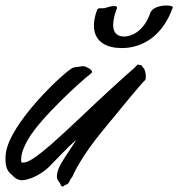

<svg xmlns="http://www.w3.org/2000/svg" viewBox="-83 -647 649 699"><path d="M248 -379C251 -381 252 -383 252 -386C252 -389 248 -394 241 -398C235 -401 228 -406 219 -406C216 -406 213 -406 210 -405C199 -402 195 -405 182 -400C155 -389 -49 -200 -62 -87C-63 -79 -63 -72 -63 -66C-63 -33 -52 -20 -39 -10C-31 0 -21 6 -12 8C-10 9 -7 9 -4 9C24 9 67 -12 95 -39C118 -62 160 -108 195 -138L165 -92C151 -71 127 -37 125 -13C125 -10 124 -8 124 -6C124 11 134 14 137 24C139 30 142 32 145 32C147 32 150 30 152 28C157 23 162 29 170 13C178 -4 177 4 182 -7C187 -18 212 -75 288 -168C357 -252 436 -349 445 -355C447 -357 448 -362 448 -368C448 -380 444 -395 440 -399C433 -404 436 -410 428 -410C424 -410 421 -412 419 -412C418 -412 416 -411 414 -408C409 -400 377 -378 218 -227C90 -106 31 -55 1 -55C-1 -55 -3 -55 -5 -56C-6 -59 -6 -62 -6 -66C-6 -85 1 -108 19 -139C65 -220 218 -355 228 -363ZM271 -612C262 -589 259 -570 259 -554C259 -493 307 -472 361 -472C431 -472 507 -512 545 -617C545 -617 546 -620 546 -621C546 -625 534 -627 522 -627C502 -627 473 -620 465 -602C440 -528 390 -514 370 -514C346 -514 329 -525 329 -556C329 -571 333 -592 343 -618C343 -618 343 -619 343 -620C343 -623 339 -625 332 -625C324 -625 312 -622 303 -619C299 -617 295 -617 291 -617C288 -617 285 -617 282 -617C277 -617 273 -616 271 -612Z"/></svg>

Font: Oregano
Style: Italic
Weight: 400
Italic angle: -12°
Designer: Astigmatic (AOETI)
Foundry: Astigmatic (AOETI)
Version: Version 1.000